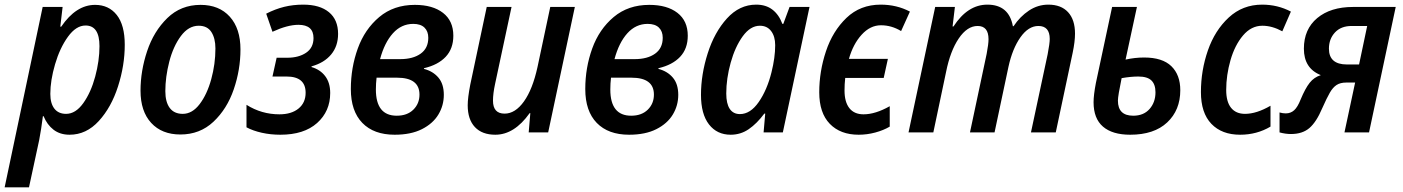

<svg xmlns="http://www.w3.org/2000/svg" viewBox="-59 -571 6051 828"><path d="M125 -541H211L201 -456H205Q269 -550 351 -550Q410 -550 444.5 -506.5Q479 -463 479 -378Q479 -289 450 -198.5Q421 -108 367 -49Q313 10 241 10Q200 10 172 -11.5Q144 -33 129 -70H126Q119 -14 110 33L66 237H-39ZM370 -372Q370 -461 310 -461Q269 -461 234 -412.5Q199 -364 178.5 -294Q158 -224 158 -166Q158 -125 175.5 -102.5Q193 -80 226 -80Q267 -80 300 -126Q333 -172 351.5 -240.5Q370 -309 370 -372Z M547 -180Q547 -265 575.5 -350.5Q604 -436 662.5 -493Q721 -550 806 -550Q886 -550 932 -499Q978 -448 978 -358Q978 -270 949 -185.5Q920 -101 861.5 -46Q803 9 719 9Q639 9 593 -41Q547 -91 547 -180ZM870 -362Q870 -406 852.5 -433Q835 -460 798 -460Q754 -460 721 -415.5Q688 -371 671 -305Q654 -239 654 -178Q654 -131 673 -105.5Q692 -80 729 -80Q770 -80 802 -122Q834 -164 852 -229.5Q870 -295 870 -362Z M1004 -22V-119Q1069 -78 1146 -78Q1198 -78 1228.5 -103Q1259 -128 1259 -171Q1259 -241 1177 -241H1116L1134 -322H1180Q1229 -322 1261 -343.5Q1293 -365 1293 -407Q1293 -464 1228 -464Q1181 -464 1116 -434L1089 -512Q1128 -532 1166.5 -541.5Q1205 -551 1249 -551Q1320 -551 1359.5 -518.5Q1399 -486 1399 -425Q1399 -372 1369 -336Q1339 -300 1285 -285L1284 -282Q1322 -271 1343.5 -242.5Q1365 -214 1365 -170Q1365 -91 1308.5 -40.5Q1252 10 1150 10Q1108 10 1070 1.5Q1032 -7 1004 -22Z M1454 -187Q1454 -279 1484 -362Q1514 -445 1576.5 -497.5Q1639 -550 1730 -550Q1807 -550 1851.5 -515.5Q1896 -481 1896 -417Q1896 -361 1863 -326Q1830 -291 1770 -277L1769 -274Q1808 -264 1831.5 -236.5Q1855 -209 1855 -162Q1855 -116 1831.5 -77Q1808 -38 1760.5 -14Q1713 10 1643 10Q1553 10 1503.5 -41Q1454 -92 1454 -187ZM1667 -316Q1722 -316 1755 -339.5Q1788 -363 1788 -408Q1788 -436 1771.5 -452Q1755 -468 1723 -468Q1672 -468 1635.5 -427.5Q1599 -387 1580 -316ZM1750 -163Q1750 -236 1653 -236H1565Q1562 -211 1562 -185Q1562 -72 1652 -72Q1697 -72 1723.5 -98Q1750 -124 1750 -163Z M1958 -117Q1958 -149 1969 -206L2040 -541H2147L2076 -209Q2067 -167 2067 -137Q2067 -81 2117 -81Q2163 -81 2200.5 -133.5Q2238 -186 2259 -282L2314 -541H2420L2305 0H2221L2228 -83H2225Q2159 10 2077 10Q2020 10 1989 -23Q1958 -56 1958 -117Z M2465 -187Q2465 -279 2495 -362Q2525 -445 2587.5 -497.5Q2650 -550 2741 -550Q2818 -550 2862.5 -515.5Q2907 -481 2907 -417Q2907 -361 2874 -326Q2841 -291 2781 -277L2780 -274Q2819 -264 2842.5 -236.5Q2866 -209 2866 -162Q2866 -116 2842.5 -77Q2819 -38 2771.5 -14Q2724 10 2654 10Q2564 10 2514.5 -41Q2465 -92 2465 -187ZM2678 -316Q2733 -316 2766 -339.5Q2799 -363 2799 -408Q2799 -436 2782.5 -452Q2766 -468 2734 -468Q2683 -468 2646.5 -427.5Q2610 -387 2591 -316ZM2761 -163Q2761 -236 2664 -236H2576Q2573 -211 2573 -185Q2573 -72 2663 -72Q2708 -72 2734.5 -98Q2761 -124 2761 -163Z M2964 -162Q2964 -250 2993 -341Q3022 -432 3076 -491.5Q3130 -551 3202 -551Q3244 -551 3272 -529.5Q3300 -508 3315 -468H3319L3346 -541H3432L3317 0H3234L3241 -81H3237Q3205 -38 3170 -14Q3135 10 3092 10Q3033 10 2998.5 -34.5Q2964 -79 2964 -162ZM3268 -259Q3284 -323 3284 -376Q3284 -414 3266.5 -437Q3249 -460 3218 -460Q3177 -460 3144 -414.5Q3111 -369 3092 -300.5Q3073 -232 3073 -168Q3073 -124 3088 -101.5Q3103 -79 3132 -79Q3177 -79 3213 -131Q3249 -183 3268 -259Z M3474 -173Q3474 -263 3503 -350Q3532 -437 3591.5 -494Q3651 -551 3739 -551Q3808 -551 3865 -521L3827 -437Q3786 -462 3740 -462Q3694 -462 3657 -421.5Q3620 -381 3602 -317H3770L3752 -235H3586Q3583 -208 3583 -181Q3583 -131 3604 -104.5Q3625 -78 3665 -78Q3716 -78 3778 -113V-25Q3751 -9 3715.5 0.5Q3680 10 3644 10Q3565 10 3519.5 -37Q3474 -84 3474 -173Z M3974 -541H4059L4049 -457H4053Q4114 -551 4199 -551Q4292 -551 4309 -458H4312Q4340 -500 4378.5 -525.5Q4417 -551 4462 -551Q4517 -551 4547 -518.5Q4577 -486 4577 -426Q4577 -392 4567 -344L4494 0H4387L4459 -337Q4468 -384 4468 -403Q4468 -459 4419 -459Q4376 -459 4341.5 -410Q4307 -361 4290 -283L4230 0H4124L4196 -339Q4204 -381 4204 -402Q4204 -459 4157 -459Q4112 -459 4075.5 -405Q4039 -351 4021 -261L3966 0H3859Z M4657 -130Q4657 -161 4667 -213L4737 -541H4844L4795 -314Q4835 -323 4875 -323Q4954 -323 4992.5 -285.5Q5031 -248 5031 -182Q5031 -96 4974.5 -43Q4918 10 4815 10Q4738 10 4697.5 -25Q4657 -60 4657 -130ZM4924 -173Q4924 -207 4906.5 -224Q4889 -241 4850 -241Q4818 -241 4778 -234Q4762 -157 4762 -137Q4762 -72 4828 -72Q4873 -72 4898.5 -101Q4924 -130 4924 -173Z M5120 -174Q5120 -267 5150 -353.5Q5180 -440 5240 -495.5Q5300 -551 5384 -551Q5451 -551 5508 -521L5471 -436Q5427 -460 5385 -460Q5337 -460 5301.5 -418Q5266 -376 5247.5 -311.5Q5229 -247 5229 -183Q5229 -132 5250 -106Q5271 -80 5310 -80Q5360 -80 5420 -115V-25Q5361 10 5289 10Q5210 10 5165 -37Q5120 -84 5120 -174Z M5459 0V-86Q5473 -82 5486 -82Q5507 -82 5522 -95.5Q5537 -109 5550 -142Q5570 -190 5589 -214Q5608 -238 5637 -247Q5564 -276 5564 -361Q5564 -445 5621.5 -493Q5679 -541 5776 -541H5960L5845 0H5739L5785 -215H5747Q5721 -215 5705 -204.5Q5689 -194 5676 -171.5Q5663 -149 5643 -104Q5618 -45 5588 -19Q5558 7 5508 7Q5485 7 5459 0ZM5802 -293 5837 -459H5770Q5724 -459 5698 -431Q5672 -403 5672 -361Q5672 -327 5691.5 -310Q5711 -293 5749 -293Z"/></svg>

Font: Noto Sans UI NarrowMedium
Style: Italic
Weight: 500
Width: 4
Italic angle: -12°
Designer: Monotype Design Team
Foundry: Monotype Imaging Inc.
Version: Version 1.001